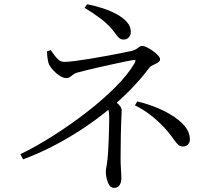

<svg xmlns="http://www.w3.org/2000/svg" viewBox="-20 -835 1040 909"><path d="M76.4 -104.8Q151.7 -141.6 233.3 -193.4Q314.9 -245.2 390.9 -304.1Q466.9 -363 526.5 -422.7Q586.1 -482.3 617.5 -536.6Q622.5 -545.8 621.1 -549Q619.7 -552.2 609.7 -550.6Q598.7 -549.1 574.4 -544Q550.1 -538.9 518.9 -532.1Q487.6 -525.3 455.2 -518Q422.8 -510.7 395.6 -504.1Q368.4 -497.5 352 -493.1Q336.6 -489.5 327.8 -482.8Q318.9 -476.2 311.8 -470.8Q304.6 -465.5 292.6 -465.5Q280.1 -465.5 263.3 -476Q246.5 -486.5 232.6 -501.5Q218.6 -516.5 212.2 -529.6Q208 -539.1 205.4 -557.3Q202.8 -575.4 202.4 -591.7L220 -597.9Q228.4 -586.8 237.5 -573.8Q246.5 -560.7 258 -551.4Q269.4 -542 285 -542Q302 -542 334.9 -546.2Q367.9 -550.4 407.7 -557Q447.5 -563.6 486.9 -570.9Q526.3 -578.2 557.3 -584.3Q588.3 -590.4 602.9 -593.8Q618.5 -598 626.5 -603.4Q634.4 -608.9 639.8 -613.2Q645.1 -617.6 652.4 -617.6Q662.1 -617.6 676.3 -610.6Q690.5 -603.7 704.7 -593.2Q718.9 -582.7 728.3 -572.4Q737.8 -562.2 737.8 -554.5Q737.8 -545 727.6 -538.7Q717.3 -532.5 705 -527.3Q692.8 -522 686.6 -513.8Q638.6 -449.4 573.6 -386.6Q508.6 -323.8 431.1 -267Q353.6 -210.3 267.1 -162.4Q180.6 -114.6 89.6 -80.6ZM519.2 54.4Q505.6 54.4 497.3 41.3Q489 28.1 485 10.8Q481 -6.5 481 -18.8Q481 -33 483.6 -44.1Q486.2 -55.3 489.2 -83.6Q490.7 -94.4 492 -118.1Q493.3 -141.8 494.5 -171.1Q495.7 -200.3 496.4 -228.5Q497.1 -256.8 497.1 -275.6Q497.1 -300.6 493.4 -313.6Q489.8 -326.5 481.4 -339.7L507.5 -366.6Q521 -358.3 531.8 -349.5Q542.7 -340.7 549.4 -331.3Q556.1 -322 556.1 -311.5Q556.1 -301.7 555.1 -287.6Q554.1 -273.5 553.5 -249.1Q552.9 -224.7 551.9 -184.9Q550.9 -145.2 550.9 -83.1Q550.9 -59.2 552.7 -33.4Q554.5 -7.6 554.5 9.2Q554.5 19.8 551.5 30.2Q548.5 40.5 540.9 47.4Q533.4 54.4 519.2 54.4ZM847.4 -141.6Q833.5 -141.6 824.7 -149Q815.8 -156.3 804.2 -172.8Q779.8 -208.3 750.5 -238.5Q721.3 -268.6 688.4 -293.6Q655.5 -318.5 618.7 -336.2L630 -354.9Q696.7 -338.8 753.5 -311.3Q810.2 -283.8 844.6 -249.2Q879 -214.5 879 -174.1Q879 -160.7 870.2 -151.2Q861.4 -141.6 847.4 -141.6ZM565.4 -647.7Q554.7 -647.7 546.8 -653.1Q539 -658.6 531.8 -668.7Q524.7 -678.8 515.1 -690.8Q492 -719.5 459 -745Q425.9 -770.5 380.6 -798L392.4 -814.9Q429.3 -807.8 466.1 -795.9Q502.9 -784 533.1 -767.4Q563.3 -750.9 581.4 -730.1Q599.4 -709.2 599.4 -683.4Q599.4 -669.9 590.4 -658.8Q581.5 -647.7 565.4 -647.7Z"/></svg>

Font: Noto Serif SC ExtraLight
Style: Regular
Weight: 200
Designer: Ryoko NISHIZUKA 西塚涼子 (kana & ideographs); Frank Grießhammer (Latin, Greek & Cyrillic); Wenlong ZHANG 张文龙 (bopomofo); San
Foundry: Adobe
Version: Version 2.002-H1;hotconv 1.1.0;makeotfexe 2.6.0